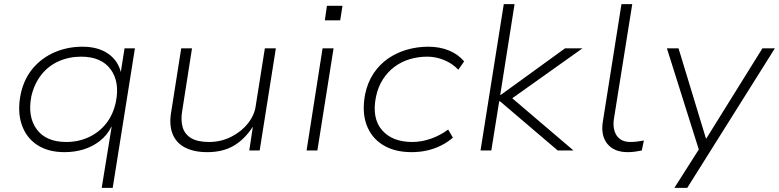

<svg xmlns="http://www.w3.org/2000/svg" viewBox="-20 -725 3755 925"><path d="M470 180 518 -115H517Q496 -73 460.5 -45.5Q425 -18 382 -5Q339 8 291 8Q211 8 158 -27.5Q105 -63 84 -126.5Q63 -190 80 -273Q96 -346 139 -396.5Q182 -447 244 -473.5Q306 -500 377 -500Q452 -500 500 -467Q548 -434 562 -378L580 -492H630L523 180ZM299 -41Q358 -41 407.5 -64Q457 -87 491 -129.5Q525 -172 538 -233Q558 -330 513 -391Q468 -452 371 -452Q312 -452 262 -429.5Q212 -407 178.5 -364Q145 -321 131 -261Q112 -163 157 -102Q202 -41 299 -41Z M979 8Q914 8 871 -14.5Q828 -37 811 -81Q794 -125 805 -187L853 -492H905L858 -192Q850 -146 860 -112Q870 -78 901 -59.5Q932 -41 987 -41Q1044 -41 1093 -65.5Q1142 -90 1174 -130Q1206 -170 1212 -215L1256 -492H1309L1231 0H1181L1198 -113H1197Q1157 -52 1104.5 -22Q1052 8 979 8Z M1545 -627 1555 -697H1630L1619 -627ZM1457 0 1534 -492H1587L1509 0Z M1963 8Q1881 8 1825 -26.5Q1769 -61 1746 -123.5Q1723 -186 1739 -271Q1751 -328 1779.5 -371Q1808 -414 1849 -442.5Q1890 -471 1940 -485.5Q1990 -500 2043 -500Q2099 -500 2143.5 -481.5Q2188 -463 2216 -429L2188 -389Q2160 -419 2120 -435.5Q2080 -452 2039 -452Q1995 -452 1954.5 -440Q1914 -428 1881 -403.5Q1848 -379 1824.5 -342.5Q1801 -306 1791 -257Q1771 -155 1820.5 -98Q1870 -41 1966 -41Q2011 -41 2056.5 -57Q2102 -73 2139 -101L2162 -62Q2137 -40 2105 -24Q2073 -8 2037.5 0Q2002 8 1963 8Z M2295 0 2407 -705H2459L2390 -268H2393L2702 -492H2786L2433 -241L2424 -272L2743 0H2667L2389 -237H2385L2347 0Z M3004 8Q2939 8 2906.5 -31.5Q2874 -71 2884 -137L2974 -705H3026L2937 -148Q2933 -117 2941 -92.5Q2949 -68 2968 -54.5Q2987 -41 3017 -41Q3032 -41 3049 -43Q3066 -45 3082 -48L3072 0Q3056 3 3040 5.5Q3024 8 3004 8Z M3229 180 3355 -18 3356 25 3193 -492H3249L3381 -58H3383L3653 -492H3713L3291 180Z"/></svg>

Font: Nunito Sans 7pt SemiExpanded ExtraLight
Style: Italic
Weight: 250
Width: 6
Italic angle: -9°
Designer: Vernon Adams
Foundry: Vernon Adams
Version: Version 3.101;gftools[0.9.27]